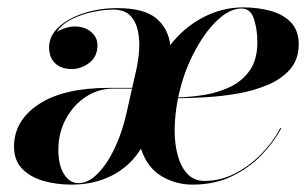

<svg xmlns="http://www.w3.org/2000/svg" viewBox="-20 -490 833 520"><path d="M274 -252H338L350 -305Q355.2 -329 356.9 -356.5Q358.5 -384 353 -408.5Q347.5 -433 331.9 -448.5Q316.2 -464 287 -464Q263 -464 232.8 -457.9Q202.6 -451.9 175.6 -438.7Q148.5 -425.5 134 -404Q164.5 -420.5 189.4 -418.1Q214.4 -415.6 229.2 -401.3Q244 -387 244 -368Q244 -336.5 221.9 -319.8Q199.8 -303 175 -303Q146.5 -303 129.8 -318.2Q113 -333.5 113 -362Q113 -393 139.2 -416.9Q165.4 -440.9 207.4 -454.4Q249.5 -468 297 -468Q370.5 -468 403.3 -440.2Q436.1 -412.4 441.1 -368Q479 -416.6 530.7 -443.3Q582.4 -470 638 -470Q679 -470 713.3 -460.4Q747.6 -450.9 768.3 -428.9Q789 -407 789 -370Q789 -329 765.6 -302.2Q742.2 -275.5 704.4 -259.8Q666.6 -244 622.5 -236.4Q578.4 -228.9 536.1 -226.6Q493.8 -224.2 462.2 -224Q453 -179.1 453 -136Q453 -100 461.4 -69Q469.8 -38 487.6 -19Q505.5 0 534 0Q576.5 0 615.9 -19.9Q655.2 -39.9 687.1 -72.4Q719 -105 739 -143H742Q721.5 -104.5 687.6 -69.4Q653.6 -34.4 607.1 -12.2Q560.5 10 502 10Q455.5 10 417.1 -13.1Q378.6 -36.2 361.8 -87.1Q331.8 -39.4 283.4 -14.7Q235 10 174 10Q132.5 10 96.9 -0.3Q61.4 -10.6 39.7 -33.3Q18 -56 18 -93Q18 -163.5 85.2 -207.8Q152.5 -252 274 -252ZM677 -376Q677 -409.8 667.9 -438.4Q658.8 -467 634 -467Q601.8 -467 567.3 -433.9Q532.9 -400.8 504.6 -345.9Q476.2 -291.1 462.6 -226.2Q497.1 -227.1 534.6 -233.2Q572 -239.4 604.3 -255.1Q636.6 -270.8 656.8 -299.9Q677 -329 677 -376ZM192 6Q219.5 6 245.1 -20.3Q270.8 -46.6 290.9 -89.3Q311 -132 322 -181L337.6 -250H286Q246 -250 212.3 -227.7Q178.6 -205.4 158.3 -167.7Q138 -130 138 -84Q138 -42.8 153.4 -18.4Q168.8 6 192 6Z"/></svg>

Font: Bodoni* 72 Medium
Style: Italic
Weight: 500
Italic angle: -13°
Version: Version 1.002; ttfautohint (v0.97) -l 8 -r 50 -G 200 -x 14 -